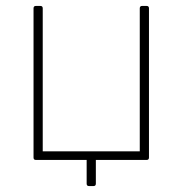

<svg xmlns="http://www.w3.org/2000/svg" viewBox="-20 -526 615 647"><path d="M124 -498V-16H451V-498Q451 -506 459 -506H474Q482 -506 482 -498V5Q482 13 474 13H303V93Q303 101 295 101H280Q272 101 272 93V13H101Q93 13 93 5V-498Q93 -506 101 -506H116Q124 -506 124 -498Z"/></svg>

Font: LINE Seed JP_TTF Thin
Style: Regular
Weight: 250
Designer: LY Corporation & Fontrix & Fontworks
Version: Version 1.008